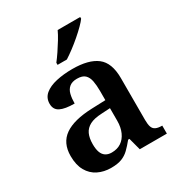

<svg xmlns="http://www.w3.org/2000/svg" viewBox="-182 -888 949 1019"><g transform="rotate(-30 292.5 -378.0)"><path d="M203 10Q159 10 123.5 -7.5Q88 -25 67.5 -61Q47 -97 47 -152Q47 -232 103 -271Q159 -310 272 -314L355 -317V-374Q355 -408 350 -434.5Q345 -461 329.5 -476Q314 -491 281 -491Q251 -491 234 -477Q217 -463 211 -438.5Q205 -414 205 -383Q147 -383 118 -397.5Q89 -412 89 -448Q89 -484 115.5 -506Q142 -528 187 -538Q232 -548 285 -548Q385 -548 435 -509.5Q485 -471 485 -377V-120Q485 -93 490.5 -77.5Q496 -62 510 -55.5Q524 -49 546 -49H549V0H383L363 -75H355Q333 -48 313.5 -29Q294 -10 268.5 0Q243 10 203 10ZM246 -59Q280 -59 304 -75Q328 -91 341.5 -121Q355 -151 355 -191V-268L303 -265Q256 -263 229.5 -249Q203 -235 191.5 -210Q180 -185 180 -148Q180 -118 187 -98.5Q194 -79 209 -69Q224 -59 246 -59ZM229 -619Q244 -638 261.5 -664Q279 -690 295.5 -717Q312 -744 322 -766H460V-756Q451 -743 431 -723Q411 -703 385.5 -681Q360 -659 334 -639.5Q308 -620 286 -606H229Z"/></g></svg>

Font: Noto Serif Bengali SemiBold
Style: Regular
Weight: 600
Version: Version 2.003